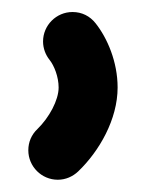

<svg xmlns="http://www.w3.org/2000/svg" viewBox="-20 -140 268 318"><path d="M62 -41C69.8 -31.2 77.1 -12.7 77.1 4.9C77.1 25.9 61.5 54.7 42 73.7C32.2 83 26.9 95.2 26.9 108.9C26.9 135.7 48.8 157.7 75.7 157.7C88.9 157.7 100.6 152.3 109.4 144C144.5 110.4 174.8 57.6 174.8 4.9C174.8 -37.6 157.7 -77.1 138.2 -101.6C128.9 -113.3 115.7 -120.1 100.1 -120.1C73.2 -120.1 51.3 -98.1 51.3 -71.3C51.3 -59.6 55.7 -48.8 62 -41Z"/></svg>

Font: Velvelyne Book
Style: Bold
Weight: 700
Designer: Manon Van der Borght et Mariel Nils
Foundry: Velvetyne
Version: Version 1.070;Glyphs 3.3.1 (3343)